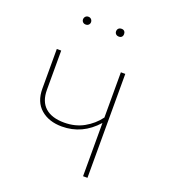

<svg xmlns="http://www.w3.org/2000/svg" viewBox="-131 -806 791 901"><g transform="rotate(20 264.0 -356.0)"><path d="M410 -519V0H388V-266Q316 -185 214 -185Q149 -185 108.5 -220Q68 -255 68 -321V-519H90V-323Q90 -265 123 -235.5Q156 -206 218 -206Q273 -206 316 -230Q359 -254 388 -293V-519ZM176 -692Q176 -684 170.5 -678.5Q165 -673 156 -673Q147 -673 141.5 -678.5Q136 -684 136 -692Q136 -700 141.5 -706Q147 -712 156 -712Q165 -712 170.5 -706Q176 -700 176 -692ZM341 -692Q341 -684 336 -678.5Q331 -673 322 -673Q312 -673 306.5 -678.5Q301 -684 301 -692Q301 -701 306.5 -706.5Q312 -712 322 -712Q331 -712 336 -706.5Q341 -701 341 -692Z"/></g></svg>

Font: Fira Sans Thin
Style: Regular
Weight: 100
Designer: bBox Type GmbH & Carrois Corporate GbR & Edenspiekermann AG
Foundry: bBox Type GmbH & Carrois Corporate GbR & Edenspiekermann AG
Version: Version 4.301